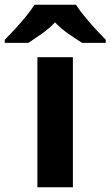

<svg xmlns="http://www.w3.org/2000/svg" viewBox="-79 -786 464 806"><path d="M227 0H78V-546H227ZM240 -766Q254 -744 276.5 -716.5Q299 -689 323 -663Q347 -637 365 -619V-606H266Q240 -622 209 -643.5Q178 -665 152 -692Q126 -665 96 -644Q66 -623 40 -606H-59V-619Q-40 -638 -16.5 -663.5Q7 -689 29.5 -716.5Q52 -744 66 -766Z"/></svg>

Font: Noto Sans Balinese
Style: Regular
Weight: 400
Designer: Aditya Bayu, David Williams
Foundry: David Williams
Version: Version 2.003